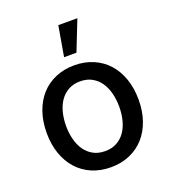

<svg xmlns="http://www.w3.org/2000/svg" viewBox="-142 -882 886 998"><g transform="rotate(-20 301.0 -383.0)"><path d="M46.9 -270.2Q46.9 -333.8 65 -386Q83.1 -438.2 116.3 -475.1Q149.5 -512.1 196.6 -532.3Q243.6 -552.6 301.1 -552.6Q358.7 -552.6 405.7 -532.3Q452.8 -512.1 486 -475.1Q519.2 -438.2 537.3 -386Q555.4 -333.8 555.4 -270.2Q555.4 -207 537.3 -155.2Q519.2 -103.3 486 -66.4Q452.8 -29.5 405.7 -9.2Q358.7 11 301.1 11Q243.6 11 196.6 -9.2Q149.5 -29.5 116.3 -66.4Q83.1 -103.3 65 -155.2Q46.9 -207 46.9 -270.2ZM301.5 -78.1Q338.8 -78.1 366.5 -93.4Q394.2 -108.7 412.3 -134.9Q430.4 -161.2 439.3 -196.2Q448.2 -231.2 448.2 -270.6Q448.2 -309.7 439.3 -344.8Q430.4 -380 412.3 -406.4Q394.2 -432.9 366.5 -448.3Q338.8 -463.8 301.5 -463.8Q263.8 -463.8 236.2 -448.3Q208.5 -432.9 190.2 -406.4Q171.9 -380 163 -344.8Q154.1 -309.7 154.1 -270.6Q154.1 -231.2 163 -196.2Q171.9 -161.2 190.2 -134.9Q208.5 -108.7 236.2 -93.4Q263.8 -78.1 301.5 -78.1ZM295.5 -777H400.9L335.2 -610.1H266.7Z"/></g></svg>

Font: Cannonade Med
Style: Regular
Weight: 500
Designer: Rasmus Andersson
Foundry: rsms
Version: Version 3.012;git-f93a4a705